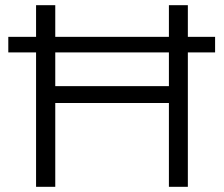

<svg xmlns="http://www.w3.org/2000/svg" viewBox="-20 -720 863 740"><path d="M631 -388H193V-518H631ZM119 -518V0H193V-323H631V0H704V-518H809V-578H704V-700H631V-578H193V-700H119V-578H12V-518Z"/></svg>

Font: Montserrat Z
Style: Regular
Weight: 400
Designer: Julieta Ulanovsky
Foundry: Julieta Ulanovsky
Version: Version 8.000